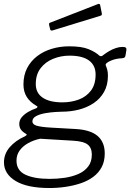

<svg xmlns="http://www.w3.org/2000/svg" viewBox="-35 -771 656 966"><path d="M214 175Q102 175 43.5 139.5Q-15 104 -15 46Q-15 3 14 -30.5Q43 -64 90 -85Q97 -89 99 -92Q101 -95 95 -98Q78 -108 70 -119.5Q62 -131 62 -147Q62 -167 75 -182Q88 -197 107 -208Q126 -219 144 -225Q151 -227 153 -231.5Q155 -236 149 -238Q116 -257 99.5 -283.5Q83 -310 83 -346Q83 -393 101.5 -428.5Q120 -464 152 -488.5Q184 -513 225.5 -525.5Q267 -538 313 -538Q376 -538 411 -523.5Q446 -509 465 -491Q470 -487 475.5 -488.5Q481 -490 486 -495Q499 -505 514.5 -514Q530 -523 547.5 -529Q565 -535 581 -535Q593 -535 597.5 -531.5Q602 -528 601 -520L597 -495Q596 -486 592.5 -482.5Q589 -479 580 -478Q561 -477 548 -474Q535 -471 523 -466Q493 -453 497 -442Q501 -433 504.5 -420.5Q508 -408 508 -390Q508 -343 488.5 -308.5Q469 -274 436 -252Q403 -230 362 -219.5Q321 -209 276 -209Q267 -209 243 -207.5Q219 -206 192.5 -201.5Q166 -197 147 -187Q128 -177 128 -160Q128 -145 149.5 -138.5Q171 -132 220 -129L344 -122Q420 -118 456 -87Q492 -56 492 1Q492 41 476.5 70Q461 99 434 119Q407 139 371.5 151Q336 163 295.5 169Q255 175 214 175ZM215 129Q253 129 290.5 123.5Q328 118 359 104.5Q390 91 408.5 67Q427 43 427 7Q427 -27 406.5 -43.5Q386 -60 334 -63L167 -73Q134 -66 107 -51Q80 -36 64 -14Q48 8 48 37Q48 87 93 108Q138 129 215 129ZM279 -256Q323 -256 361 -270Q399 -284 422.5 -315Q446 -346 446 -396Q446 -442 413 -466.5Q380 -491 315 -491Q271 -491 232 -475Q193 -459 169 -427.5Q145 -396 145 -348Q145 -303 180 -279.5Q215 -256 279 -256ZM469 -745 477 -705Q478 -700 477 -696.5Q476 -693 468 -691L230 -618Q224 -616 220.5 -618.5Q217 -621 217 -626L212 -645Q211 -655 215 -656L459 -751Q462 -752 465.5 -750.5Q469 -749 469 -745Z"/></svg>

Font: Libre Franklin Light
Style: Italic
Weight: 300
Italic angle: -8°
Designer: Pablo Impallari, Rodrigo Fuenzalida, Nhung Nguyen
Foundry: Impallari Type
Version: Version 3.000